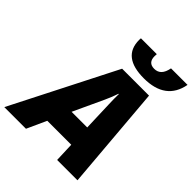

<svg xmlns="http://www.w3.org/2000/svg" viewBox="-311 -1090 1241 1241"><g transform="rotate(45 309.0 -469.5)"><path d="M447 -769C579 -769 656 -826 677 -939H526C516 -885 491 -860 451 -860C413 -860 395 -881 395 -919C395 -925 395 -930 396 -939H251C250 -933 250 -924 250 -924C250 -819 318 -769 447 -769ZM-59 0H139L200 -134H419L424 0H610L550 -714H304ZM270 -286 367 -495C381 -525 392 -553 402 -583H405C404 -555 405 -523 406 -491L413 -286Z"/></g></svg>

Font: Noto Sans Black
Style: Italic
Weight: 900
Italic angle: -12°
Designer: Monotype Design Team
Foundry: Monotype Imaging Inc.
Version: Version 2.013